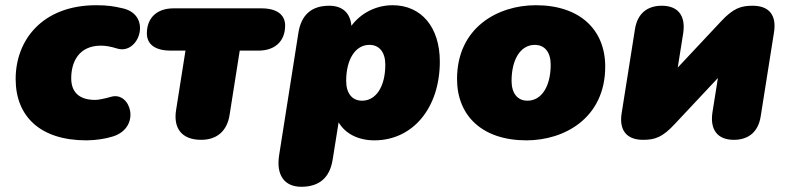

<svg xmlns="http://www.w3.org/2000/svg" viewBox="-20 -526 3016 736"><path d="M311 12C346 12 385 6 413 -3C523 -38 481 -177 406 -155C382 -148 357 -143 345 -143C279 -143 253 -177 253 -226C253 -287 281 -351 367 -351C384 -351 403 -348 429 -340C513 -314 565 -468 451 -494C416 -502 393 -506 349 -506C143 -506 40 -373 40 -223C40 -81 133 12 311 12Z M751 10C810 10 850 -22 860 -85L899 -332H971C1034 -332 1073 -368 1073 -428C1073 -470 1041 -494 982 -494H645C582 -494 543 -458 543 -398C543 -356 575 -332 634 -332H691L655 -104C644 -35 676 10 751 10Z M1135 190C1204 190 1244 155 1255 87L1278 -57C1304 -13 1354 12 1415 12C1563 12 1666 -113 1666 -290C1666 -422 1595 -506 1485 -506C1423 -506 1364 -477 1327 -427C1323 -476 1293 -504 1242 -504C1174 -504 1135 -469 1124 -401L1050 69C1038 145 1070 190 1135 190ZM1368 -140C1330 -140 1307 -168 1307 -216C1307 -298 1342 -354 1396 -354C1434 -354 1457 -326 1457 -278C1457 -195 1422 -140 1368 -140Z M1998 12C2143 12 2300 -73 2300 -271C2300 -411 2204 -506 2034 -506C1889 -506 1732 -421 1732 -223C1732 -83 1828 12 1998 12ZM2002 -140C1964 -140 1941 -168 1941 -216C1941 -299 1976 -354 2030 -354C2068 -354 2091 -326 2091 -278C2091 -195 2056 -140 2002 -140Z M2445 10C2490 10 2519 1 2567 -51L2732 -227L2711 -95C2701 -28 2731 10 2793 10C2851 10 2887 -22 2896 -80L2947 -402C2957 -465 2931 -504 2865 -504C2821 -504 2791 -495 2743 -443L2578 -267L2599 -399C2609 -466 2579 -504 2517 -504C2459 -504 2423 -472 2414 -414L2363 -92C2353 -30 2379 10 2445 10Z"/></svg>

Font: SN Pro Black
Style: Italic
Weight: 900
Italic angle: -9°
Designer: Tobias Whetton
Foundry: Supernotes
Version: Version 1.001;Glyphs 3.2 (3249)